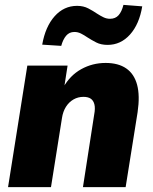

<svg xmlns="http://www.w3.org/2000/svg" viewBox="-20 -767 626 787"><path d="M13 0 92 -498H257L243 -408H239Q267 -458 313 -483.5Q359 -509 413 -509Q465 -509 497.5 -486.5Q530 -464 542 -419.5Q554 -375 544 -307L495 0H320L366 -297Q371 -323 367 -339Q363 -355 352 -362.5Q341 -370 322 -370Q300 -370 281.5 -359.5Q263 -349 250.5 -329.5Q238 -310 234 -283L189 0ZM231 -579 153 -584Q166 -658 204 -700.5Q242 -743 296 -743Q322 -743 342 -732.5Q362 -722 378 -711Q392 -702 404.5 -696Q417 -690 431 -690Q453 -690 466 -704.5Q479 -719 486 -747L563 -741Q551 -668 513 -625.5Q475 -583 421 -583Q394 -583 374.5 -593Q355 -603 338 -614Q325 -623 312 -629.5Q299 -636 285 -636Q264 -636 251 -620.5Q238 -605 231 -579Z"/></svg>

Font: Nunito Sans 10pt SemiCondensed Black
Style: Italic
Weight: 900
Width: 4
Italic angle: -9°
Designer: Vernon Adams
Foundry: Vernon Adams
Version: Version 3.101;gftools[0.9.27]